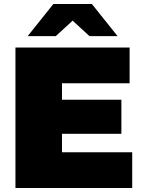

<svg xmlns="http://www.w3.org/2000/svg" viewBox="-20 -937 713 957"><path d="M639 -178V0H57V-700H626V-522H289V-440H585V-270H289V-178ZM426 -757 342 -834 258 -757H118L246 -917H438L566 -757Z"/></svg>

Font: AtCorfu Sans
Style: AtCorfu Sans Black
Weight: 900
Designer: Kostas Teopoulos
Foundry: Kostas Teopoulos
Version: Version 1.00 July 8, 2025, initial release